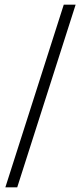

<svg xmlns="http://www.w3.org/2000/svg" viewBox="-20 -727 345 825"><path d="M305 -707 54 78H3L254 -707Z"/></svg>

Font: GFS Artemisia
Style: Regular
Weight: 400
Designer: Takis Katsoulidis and George D. Matthiopoulos
Foundry: Takis Katsoulidis and George D. Matthiopoulos
Version: Version 1.0